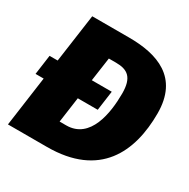

<svg xmlns="http://www.w3.org/2000/svg" viewBox="-158 -840 968 984"><g transform="rotate(30 326.5 -348.0)"><path d="M329 -696H112L72 -411H24L8 -295H56L15 0H246C557 0 651 -203 651 -432C651 -645 498 -696 329 -696ZM276 -145H237L258 -295H376L392 -411H274L294 -551H336C406 -551 443 -524 443 -430C443 -314 417 -145 276 -145Z"/></g></svg>

Font: Fira Sans Heavy
Style: Italic
Weight: 900
Italic angle: -8°
Designer: bBox Type GmbH & Carrois Corporate GbR & Edenspiekermann AG
Foundry: bBox Type GmbH & Carrois Corporate GbR & Edenspiekermann AG
Version: Version 4.301;PS 004.301;hotconv 1.0.88;makeotf.lib2.5.64775